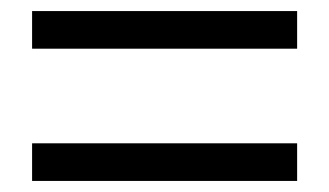

<svg xmlns="http://www.w3.org/2000/svg" viewBox="-20 -542 595 347"><path d="M38 -522H517V-454H38ZM38 -283H517V-215H38Z"/></svg>

Font: SpoqaHanSans-Regular
Style: Regular
Weight: 400
Designer: [Spoqa Han Sans] Dong-huui Kim \uAE40 \uB3D9 \uD718  Younghwa Kang \uAC15 \uC601 \uD654  [Noto Sans] Ryoko NISHIZUKA \u8
Foundry: Spoqa (http://www.spoqa-han-sans.com)
Version: Version 2.000